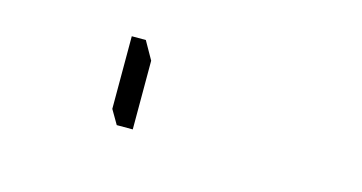

<svg xmlns="http://www.w3.org/2000/svg" viewBox="-39 -956 895 475"><g transform="rotate(15 408.0 -719.0)"><path d="M253 -644V-830H289L315 -784V-608H274Z"/></g></svg>

Font: DSEG14 Classic Mini
Style: Bold
Weight: 700
Designer: Keshikan(Twitter:@keshinomi_88pro)
Version: Version 0.46